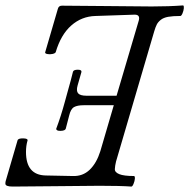

<svg xmlns="http://www.w3.org/2000/svg" viewBox="-59 -687 700 710"><path d="M-12.2 2.9Q-39.1 2.9 -39.1 -7.8Q-39.1 -13.2 -38.1 -17.1L5.9 -168Q8.3 -175.8 27.3 -175.3Q43.9 -174.8 43 -168Q37.1 -148.4 37.1 -125Q37.1 -39.6 109.9 -38.1L210 -36.1Q247.1 -34.7 272.7 -59.3Q298.3 -84 312 -127.9L361.8 -297.9H251Q227.1 -297.9 214.8 -291Q202.6 -284.2 196.8 -259.8L184.1 -210.9Q181.6 -203.6 165.3 -203.1Q148.9 -202.6 148.9 -210.9Q166 -255.9 181.2 -312Q184.6 -324.2 190.9 -347.2Q197.3 -370.1 202.4 -388.7Q207.5 -407.2 210.9 -421.9Q213.4 -429.2 228.5 -429.2Q242.7 -429.2 242.2 -421.9Q242.2 -421.4 242.2 -420.9L228 -371.1Q222.2 -350.6 230 -341.8Q237.8 -333 261.2 -333H372.1L454.1 -610.8Q460.4 -632.8 439 -632.8L293.9 -627.9Q242.7 -626.5 204.3 -592.5Q166 -558.6 147 -494.1Q145 -489.7 135.3 -487.5Q125.5 -485.4 116.5 -487.1Q107.4 -488.8 107.9 -493.2L154.8 -653.8Q157.7 -666 169.9 -666Q227.5 -666 335.7 -664.6Q443.8 -663.1 502 -663.1Q565.9 -663.1 618.2 -667Q621.6 -665.5 620.8 -656.7Q620.1 -647.9 616 -637.9Q611.8 -627.9 607.9 -627.9Q580.1 -627.9 562.7 -624.8Q545.4 -621.6 535.4 -613.5Q525.4 -605.5 520.8 -596.4Q516.1 -587.4 511.2 -570.8L370.1 -89.8Q366.2 -73.7 365.7 -61.8Q365.2 -49.8 382.1 -43Q398.9 -36.1 437 -36.1Q440.4 -34.7 439.7 -25.9Q439 -17.1 434.8 -7.1Q430.7 2.9 426.8 2.9Q386.7 0 309.1 0Q257.8 0 148.2 1.5Q38.6 2.9 -12.2 2.9Z"/></svg>

Font: Junicode SmCond
Style: Italic
Weight: 400
Width: 4
Italic angle: -11°
Designer: Peter S. Baker
Version: Version 2.206